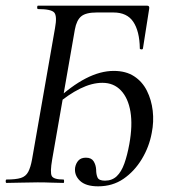

<svg xmlns="http://www.w3.org/2000/svg" viewBox="-26 -645 600 677"><path d="M320 12Q276 12 255.5 -8Q235 -28 239 -55Q242 -70 251 -79.5Q260 -89 277 -89Q296 -89 304 -76.5Q312 -64 313 -47Q313 -30 318 -19Q323 -8 344 -8Q369 -8 385.5 -23.5Q402 -39 412.5 -68.5Q423 -98 430 -137Q442 -203 434 -251Q426 -299 400.5 -326Q375 -353 335 -353Q298 -353 256.5 -332.5Q215 -312 172 -275L167 -288Q225 -342 276.5 -368.5Q328 -395 375 -395Q418 -395 447 -376Q476 -357 492 -325Q508 -293 512.5 -254.5Q517 -216 509 -176Q500 -127 474 -84Q448 -41 409.5 -14.5Q371 12 320 12ZM-3 0Q-6 0 -6 -6Q-6 -12 -3 -12Q30 -12 47.5 -17.5Q65 -23 73.5 -39Q82 -55 87 -83L168 -546Q176 -589 165 -601Q154 -613 108 -613Q105 -613 105 -619Q105 -625 108 -625H493Q502 -625 500 -614L478 -474Q477 -470 471.5 -471Q466 -472 467 -475Q466 -535 444 -568Q422 -601 374 -601H315Q277 -601 260.5 -587.5Q244 -574 238 -541L158 -83Q150 -37 156.5 -24.5Q163 -12 198 -12Q200 -12 200 -6Q200 0 198 0Q178 0 156 -1Q134 -2 107 -2Q76 -2 47.5 -1Q19 0 -3 0Z"/></svg>

Font: Cormorant Medium
Style: Italic
Weight: 500
Italic angle: -10°
Designer: Christian Thalmann (Catharsis Fonts)
Foundry: Catharsis Fonts
Version: Version 4.000